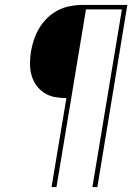

<svg xmlns="http://www.w3.org/2000/svg" viewBox="-20 -755 540 775"><path d="M188 0 248 -359Q223 -359 200 -363.5Q177 -368 158 -380.5Q139 -393 126 -411.5Q113 -430 107 -452Q101 -474 101 -498Q101 -522 105 -547Q109 -571 117 -595Q125 -619 138.5 -641.5Q152 -664 171 -682.5Q190 -701 213 -713Q236 -725 261 -730Q286 -735 310 -735H494L373 0H353L472 -717H327L208 0Z"/></svg>

Font: Iosevka SS04 Thin Oblique
Style: Regular
Weight: 100
Italic angle: -9°
Monospace: yes
Designer: Belleve Invis
Foundry: Belleve Invis
Version: Version 19.0.0; ttfautohint (v1.8.4)